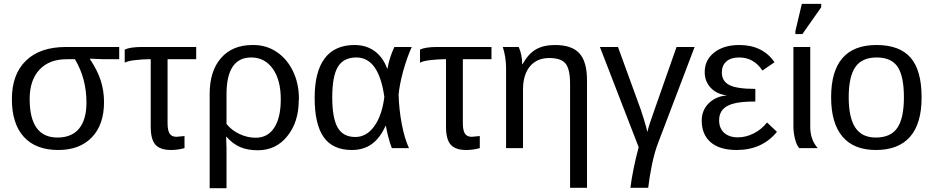

<svg xmlns="http://www.w3.org/2000/svg" viewBox="-20 -773 4871 1002"><path d="M522.9 -240.2Q522.9 -122.6 459.5 -56.4Q396 9.8 284.2 9.8Q167 9.8 104.5 -58.6Q42 -127 42 -255.9Q42 -385.3 115.5 -456.5Q189 -527.8 324.2 -527.8H602.1V-463.9H521L449.2 -466.8V-464.8Q488.3 -406.7 505.6 -353Q522.9 -299.3 522.9 -240.2ZM431.2 -237.8Q431.2 -363.3 371.1 -463.9H327.1Q236.8 -463.9 185.8 -409.2Q134.8 -354.5 134.8 -256.8Q134.8 -55.2 279.8 -55.2Q354 -55.2 392.6 -101.8Q431.2 -148.4 431.2 -237.8Z M766.6 -463.9H753.9Q725.6 -463.9 682.6 -459Q647.5 -455.1 630.9 -445.8V-514.2Q659.2 -527.8 720.7 -527.8H1003.9V-463.9H854.5V-129.9Q854.5 -92.8 865.2 -75.9Q876 -59.1 900.9 -59.1L942.9 -63V0Q907.2 9.8 872.6 9.8Q815.9 9.8 791.3 -17.8Q766.6 -45.4 766.6 -110.8Z M1540 -252 1539.1 -251Q1539.1 -135.3 1479 -62Q1420.4 11.2 1325.2 11.2Q1272 11.2 1233.2 -5.6Q1194.3 -22.5 1162.1 -59.1H1160.2Q1162.1 -21 1162.1 1V209H1074.2V-283.2Q1074.2 -402.3 1133.5 -470.2Q1192.9 -538.1 1297.4 -538.1H1303.2Q1369.6 -538.1 1423.6 -502.2Q1477.5 -466.3 1508.8 -401.9Q1540 -337.4 1540 -257.8ZM1445.3 -254.9Q1445.3 -356 1403.3 -414.6Q1361.3 -473.1 1291 -473.1Q1162.1 -473.1 1162.1 -280.8V-126Q1189 -92.8 1230 -73.5Q1271 -54.2 1314.5 -54.2Q1377 -54.2 1411.1 -106.4Q1445.3 -158.7 1445.3 -254.9Z M1994.1 -116.2H1992.2Q1961.9 -50.3 1918.9 -20.3Q1876 9.8 1815.9 9.8Q1716.8 9.8 1669.4 -57.1Q1622.1 -124 1622.1 -262.2Q1622.1 -399.4 1674.8 -468.8Q1727.5 -538.1 1830.1 -538.1Q1891.6 -538.1 1935.3 -506.1Q1979 -474.1 2001 -414.1H2002Q2011.7 -471.2 2038.1 -527.8H2128.9Q2106 -479 2084 -401.9Q2064.5 -328.6 2060.1 -278.8Q2062.5 -200.2 2076.9 -125Q2091.3 -49.8 2114.3 0H2024.9Q2014.2 -26.9 2005.6 -61.3Q1997.1 -95.7 1994.1 -116.2ZM1713.9 -265.1Q1713.9 -156.2 1742.2 -107.2Q1770.5 -58.1 1834 -58.1Q1893.1 -58.1 1933.3 -114.3Q1973.6 -170.4 1985.8 -267.1Q1957 -473.1 1839.8 -473.1Q1772.9 -473.1 1743.4 -424.3Q1713.9 -375.5 1713.9 -265.1Z M2307.6 -463.9H2294.9Q2266.6 -463.9 2223.6 -459Q2188.5 -455.1 2171.9 -445.8V-514.2Q2200.2 -527.8 2261.7 -527.8H2544.9V-463.9H2395.5V-129.9Q2395.5 -92.8 2406.2 -75.9Q2417 -59.1 2441.9 -59.1L2483.9 -63V0Q2448.2 9.8 2413.6 9.8Q2356.9 9.8 2332.3 -17.8Q2307.6 -45.4 2307.6 -110.8Z M3043.5 207H2955.1V-335Q2955.1 -412.1 2931.6 -441.2Q2908.2 -470.2 2846.2 -470.2Q2782.2 -470.2 2745.8 -426.8Q2709.5 -383.3 2709.5 -306.2V0H2621.1V-416Q2621.1 -474.1 2604 -527.8H2687Q2705.1 -487.8 2705.1 -438H2707Q2736.8 -492.2 2776.6 -515.1Q2816.4 -538.1 2876.5 -538.1Q2964.4 -538.1 3003.9 -494.6Q3043.5 -451.2 3043.5 -352.1Z M3313 -4.9 3110.8 -527.8H3205.1L3324.7 -199.2Q3325.2 -198.2 3340.6 -149.4Q3356 -100.6 3357.9 -83Q3367.2 -121.6 3395 -198.2L3510.7 -527.8H3605L3414.1 -25.9Q3397.9 15.1 3382.8 84Q3367.7 160.2 3362.8 207H3270Q3281.7 113.3 3313 -4.9Z M3831.1 -56.2Q3873 -56.2 3914.1 -77.1Q3955.1 -98.1 3982.9 -133.8L4034.7 -85Q3957 9.8 3824.7 9.8Q3735.8 9.8 3689 -30.5Q3642.1 -70.8 3642.1 -144Q3642.1 -197.3 3678.2 -233.4Q3714.4 -269.5 3771 -274.9V-275.9Q3719.7 -281.7 3688.7 -315.2Q3657.7 -348.6 3657.7 -397Q3657.7 -460 3707.3 -499Q3756.8 -538.1 3837.9 -538.1Q3960.4 -538.1 4022 -448.2L3959 -404.8Q3913.6 -473.1 3837.9 -473.1Q3794.4 -473.1 3770.8 -452.4Q3747.1 -431.6 3747.1 -395Q3747.1 -349.6 3786.1 -329.3Q3825.2 -309.1 3921.9 -309.1V-243.2Q3847.2 -243.2 3810.1 -232.9Q3732.9 -213.9 3732.9 -146Q3732.9 -103.5 3759.3 -79.8Q3785.6 -56.2 3831.1 -56.2Z M4247.6 0H4150.9Q4137.2 -15.1 4128.9 -48.1Q4120.6 -81.1 4120.6 -115.2V-527.8H4208.5V-110.8Q4208.5 -43.9 4247.6 0ZM4167.5 -595.2H4130.9V-610.8L4164.6 -752.9H4265.6V-734.9Z M4789.6 -265.1Q4789.6 -127.4 4729 -58.8Q4668.5 9.8 4551.3 9.8Q4435.5 9.8 4376.5 -60.3Q4317.4 -130.4 4317.4 -265.1Q4317.4 -538.1 4554.2 -538.1Q4675.3 -538.1 4732.4 -471.7Q4789.6 -405.3 4789.6 -265.1ZM4697.3 -265.1Q4697.3 -375 4664.6 -424.1Q4631.8 -473.1 4555.2 -473.1Q4478.5 -473.1 4443.8 -423.1Q4409.2 -373 4409.2 -265.1Q4409.2 -159.2 4443.6 -107.2Q4478 -55.2 4550.3 -55.2Q4628.4 -55.2 4662.8 -105.5Q4697.3 -155.8 4697.3 -265.1Z"/></svg>

Font: Libra Sans Modern
Style: Regular
Weight: 400
Foundry: Stefan Peev, Context Ltd
Version: Version 1.000